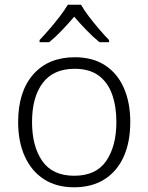

<svg xmlns="http://www.w3.org/2000/svg" viewBox="-20 -851 630 815"><path d="M533 -333Q533 -249 505.5 -187Q478 -125 424.5 -90.5Q371 -56 294 -56Q220 -56 167 -90Q114 -124 85.5 -186.5Q57 -249 57 -333Q57 -462 121 -535Q185 -608 298 -608Q374 -608 426.5 -573.5Q479 -539 506 -477Q533 -415 533 -333ZM116 -333Q116 -230 159.5 -167.5Q203 -105 295 -105Q388 -105 431 -168Q474 -231 474 -333Q474 -399 456 -450Q438 -501 399 -530Q360 -559 297 -559Q207 -559 161.5 -499Q116 -439 116 -333ZM324 -831Q336 -809 357 -781.5Q378 -754 401 -727Q424 -700 443 -681V-672H402Q375 -694 347 -723Q319 -752 295 -780Q271 -752 243.5 -723Q216 -694 189 -672H148V-681Q167 -701 190 -727.5Q213 -754 234 -781.5Q255 -809 268 -831Z"/></svg>

Font: Noto Sans Malayalam UI Light
Style: Regular
Weight: 300
Designer: Jelle Bosma - Monotype Design Team
Foundry: Monotype Imaging Inc.
Version: Version 2.104; ttfautohint (v1.8.4.7-5d5b)